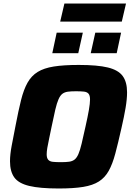

<svg xmlns="http://www.w3.org/2000/svg" viewBox="-20 -1066 747 1094"><path d="M314 8Q208 8 147 -6.5Q86 -21 61.5 -55Q37 -89 37 -147Q37 -185 46.5 -235.5Q56 -286 69 -352Q85 -436 100 -496Q115 -556 137 -595Q159 -634 194.5 -656Q230 -678 286.5 -687Q343 -696 429 -696Q535 -696 594.5 -681.5Q654 -667 679 -633Q704 -599 704 -540Q704 -501 695.5 -451Q687 -401 672 -336Q653 -251 637 -191Q621 -131 599.5 -92.5Q578 -54 543.5 -32Q509 -10 454 -1Q399 8 314 8ZM327 -142Q355 -142 373.5 -144.5Q392 -147 404.5 -156.5Q417 -166 426.5 -187.5Q436 -209 445 -247Q454 -285 467 -344Q480 -402 486.5 -439.5Q493 -477 493 -499Q493 -522 484.5 -532Q476 -542 458.5 -544Q441 -546 413 -546Q385 -546 366.5 -543.5Q348 -541 335.5 -531.5Q323 -522 313.5 -500.5Q304 -479 295 -441Q286 -403 274 -344Q266 -304 259.5 -274Q253 -244 249.5 -223Q246 -202 246 -187Q246 -166 254.5 -156Q263 -146 280.5 -144Q298 -142 327 -142ZM497 -763 523 -880H670L645 -763ZM278 -763 303 -880H452L426 -763ZM323 -943 347 -1046H698L674 -943Z"/></svg>

Font: Saira Thin ExtraBold
Style: Italic
Weight: 800
Italic angle: -12°
Version: Version 1.101